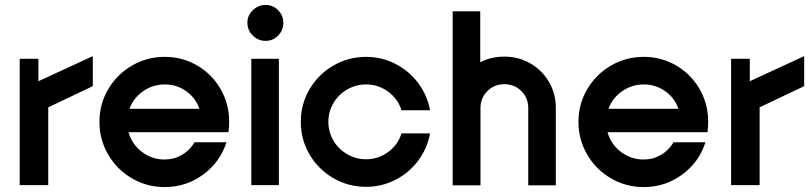

<svg xmlns="http://www.w3.org/2000/svg" viewBox="-20 -752 3300 780"><path d="M60 -513H136V-422L357 -524V-402L176 -316V0H60Z M384 -257Q384 -329 419.5 -389.5Q455 -450 516 -485.5Q577 -521 649 -521Q721 -521 781 -486Q841 -451 876 -390.5Q911 -330 911 -257Q911 -236 908 -215H502Q516 -166 556.5 -135Q597 -104 649 -104Q687 -104 719.5 -123Q752 -142 770 -174H900Q874 -93 805 -42.5Q736 8 649 8Q577 8 516 -27.5Q455 -63 419.5 -124Q384 -185 384 -257ZM790 -310Q775 -354 736.5 -381.5Q698 -409 649 -409Q601 -409 561.5 -381.5Q522 -354 506 -310Z M1113 -513V0H1001V-513ZM985 -660Q985 -689 1007 -710.5Q1029 -732 1059 -732Q1089 -732 1110 -710.5Q1131 -689 1131 -660Q1131 -629 1110 -607.5Q1089 -586 1059 -586Q1029 -586 1007 -607.5Q985 -629 985 -660Z M1202 -257Q1202 -329 1237.5 -389.5Q1273 -450 1334 -485.5Q1395 -521 1467 -521Q1531 -521 1586.5 -492.5Q1642 -464 1679 -414.5Q1716 -365 1727 -304H1611Q1597 -350 1557 -379.5Q1517 -409 1467 -409Q1426 -409 1390.5 -388.5Q1355 -368 1334.5 -333Q1314 -298 1314 -257Q1314 -216 1334.5 -181Q1355 -146 1390.5 -125.5Q1426 -105 1467 -105Q1517 -105 1557 -134.5Q1597 -164 1611 -210H1727Q1716 -149 1679 -99.5Q1642 -50 1586.5 -21.5Q1531 7 1467 7Q1395 7 1334 -28.5Q1273 -64 1237.5 -124.5Q1202 -185 1202 -257Z M1819 -706H1931V-499Q1975 -522 2029 -522Q2087 -522 2134.5 -494.5Q2182 -467 2210 -419.5Q2238 -372 2238 -314V1H2126V-313Q2126 -354 2098 -382Q2070 -410 2029 -410Q1988 -410 1960 -382Q1932 -354 1932 -313V1H1820V0H1819Z M2330 -257Q2330 -329 2365.5 -389.5Q2401 -450 2462 -485.5Q2523 -521 2595 -521Q2667 -521 2727 -486Q2787 -451 2822 -390.5Q2857 -330 2857 -257Q2857 -236 2854 -215H2448Q2462 -166 2502.5 -135Q2543 -104 2595 -104Q2633 -104 2665.5 -123Q2698 -142 2716 -174H2846Q2820 -93 2751 -42.5Q2682 8 2595 8Q2523 8 2462 -27.5Q2401 -63 2365.5 -124Q2330 -185 2330 -257ZM2736 -310Q2721 -354 2682.5 -381.5Q2644 -409 2595 -409Q2547 -409 2507.5 -381.5Q2468 -354 2452 -310Z M2950 -513H3026V-422L3247 -524V-402L3066 -316V0H2950Z"/></svg>

Font: Lineal Medium
Style: Regular
Weight: 600
Designer: Created by Frank Adebiaye with contributions from Anton Moglia & Ariel Martín Pérez
Created by Frank ADEBIAYE with FontF
Foundry: Velvetyne Type Foundry
Version: Version 2.000